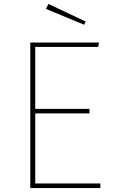

<svg xmlns="http://www.w3.org/2000/svg" viewBox="-20 -950 574 970"><path d="M225 -930 212 -905 405 -825 413 -841ZM480 -735H133V0H487V-23H158V-377H432V-400H158V-713H476Z"/></svg>

Font: Glow Sans SC Normal Thin
Style: Regular
Weight: 100
Designer: Ryoko NISHIZUKA (kana, bopomofo & ideographs); Paul D. Hunt (Latin, Greek & Cyrillic); Sandoll Communications, Soo-young
Version: Version 0.93